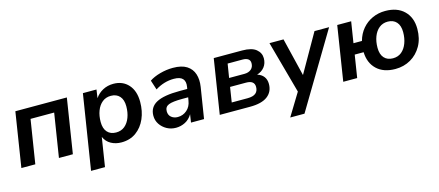

<svg xmlns="http://www.w3.org/2000/svg" viewBox="-49 -991 3803 1664"><g transform="rotate(-15 1852.0 -159.5)"><path d="M33 0 110 -489H572L495 0H370L432 -391H220L158 0Z M610 180 716 -489H838L827 -414Q854 -454 896.5 -476.5Q939 -499 991 -499Q1075 -499 1125.5 -442.5Q1176 -386 1176 -288Q1176 -205 1146.5 -137.5Q1117 -70 1062 -30Q1007 10 930 10Q878 10 837 -12.5Q796 -35 776 -80L735 180ZM907 -85Q953 -85 984.5 -111Q1016 -137 1033 -182Q1050 -227 1050 -282Q1050 -341 1021.5 -372.5Q993 -404 943 -404Q898 -404 866 -378Q834 -352 817 -307.5Q800 -263 800 -207Q800 -148 828.5 -116.5Q857 -85 907 -85Z M1419 10Q1374 10 1337 -10.5Q1300 -31 1277.5 -65Q1255 -99 1255 -141Q1255 -218 1321.5 -254Q1388 -290 1530 -290H1599L1602 -308Q1610 -355 1587.5 -380Q1565 -405 1509 -405Q1420 -405 1341 -355L1313 -441Q1351 -467 1409 -483Q1467 -499 1525 -499Q1604 -499 1649 -470Q1694 -441 1710 -391Q1726 -341 1716 -277L1672 0H1555L1566 -72Q1541 -30 1502 -10Q1463 10 1419 10ZM1458 -76Q1505 -76 1540 -106.5Q1575 -137 1583 -189L1588 -218H1536Q1448 -218 1412.5 -203.5Q1377 -189 1377 -149Q1377 -114 1400.5 -95Q1424 -76 1458 -76Z M1813 0 1890 -489H2145Q2230 -489 2269.5 -456.5Q2309 -424 2309 -376Q2309 -330 2284 -298Q2259 -266 2216 -253Q2253 -242 2273.5 -215.5Q2294 -189 2294 -149Q2294 -79 2242 -39.5Q2190 0 2085 0ZM1974 -288H2111Q2149 -288 2172 -307.5Q2195 -327 2195 -362Q2195 -387 2177.5 -399.5Q2160 -412 2128 -412H1994ZM1941 -77H2083Q2133 -77 2156.5 -96.5Q2180 -116 2180 -153Q2180 -211 2105 -211H1962Z M2397 180 2519 -20 2390 -489H2516L2599 -147L2794 -489H2925L2525 180Z M3388 10Q3282 10 3221.5 -47.5Q3161 -105 3158 -202H3078L3046 0H2921L2998 -489H3123L3093 -300H3169Q3186 -362 3224 -406.5Q3262 -451 3315 -475Q3368 -499 3430 -499Q3538 -499 3599 -439Q3660 -379 3660 -278Q3660 -190 3623.5 -125.5Q3587 -61 3525.5 -25.5Q3464 10 3388 10ZM3391 -85Q3437 -85 3468.5 -111Q3500 -137 3517 -182Q3534 -227 3534 -282Q3534 -341 3505.5 -372.5Q3477 -404 3427 -404Q3382 -404 3350 -378Q3318 -352 3301 -307.5Q3284 -263 3284 -207Q3284 -148 3312.5 -116.5Q3341 -85 3391 -85Z"/></g></svg>

Font: Nunito Sans
Style: Bold Italic
Weight: 700
Italic angle: -9°
Designer: Vernon Adams
Foundry: Vernon Adams
Version: Version 3.006; ttfautohint (v1.8.3)